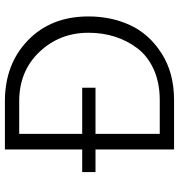

<svg xmlns="http://www.w3.org/2000/svg" viewBox="6 -720 714 765"><g transform="rotate(-90 362.5 -337.0)"><path d="M347 0H150V-313H60V-366H150V-674H342Q490 -674 585 -582Q680 -490 680 -341Q680 -250 645 -174.5Q610 -99 532.5 -49.5Q455 0 347 0ZM396 -313H212V-57H347Q416 -57 469 -81Q522 -105 553 -146Q584 -187 599.5 -236Q615 -285 615 -341Q615 -456 538.5 -536.5Q462 -617 342 -617H212V-366H396Z"/></g></svg>

Font: Hind Guntur Light
Style: Regular
Weight: 300
Designer: Manushi Parikh, Hitesh Malaviya
Foundry: Indian Type Foundry
Version: Version 1.002;PS 1.0;hotconv 1.0.86;makeotf.lib2.5.63406; tt